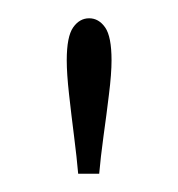

<svg xmlns="http://www.w3.org/2000/svg" viewBox="-20 -782 195 210"><path d="M65.5 -592Q64 -609.5 61 -633Q58 -656.5 55.5 -679Q53 -701.5 53 -716Q53 -742 60 -752Q67 -762 77.5 -762Q88 -762 95 -752Q102 -742 102 -716Q102 -701.5 99.2 -679Q96.5 -656.5 93.2 -633Q90 -609.5 88.5 -592Z"/></svg>

Font: Imbue 10pt ExtraLight
Style: Regular
Weight: 200
Designer: Tyler Finck
Foundry: Etcetera Type Company
Version: Version 1.102; ttfautohint (v1.8.3)